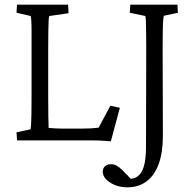

<svg xmlns="http://www.w3.org/2000/svg" viewBox="-20 -593 819 811"><path d="M448.2 3.9Q437.5 2.9 423.8 2Q410.2 1 396.5 0.5Q382.8 0 370.1 0H51.8L49.8 -34.2L109.4 -46.9Q110.4 -51.8 111.3 -67.9Q112.3 -84 112.8 -113.8Q113.3 -143.6 113.3 -188.5V-383.8Q113.3 -429.7 113.3 -459Q113.3 -488.3 112.3 -504.9Q111.3 -521.5 109.4 -525.4L49.8 -539.1L51.8 -573.2H267.6L269.5 -537.1L188.5 -525.4Q186.5 -522.5 185.5 -507.3Q184.6 -492.2 184.1 -462.4Q183.6 -432.6 183.6 -383.8V-188.5Q183.6 -139.6 184.1 -101.1Q184.6 -62.5 185.5 -52.7Q198.2 -51.8 211.9 -50.8Q225.6 -49.8 242.2 -49.8H327.1Q348.6 -49.8 364.3 -50.8Q379.9 -51.8 396.5 -53.7L446.3 -146.5L486.3 -137.7ZM671.9 -526.4Q670.9 -523.4 669.4 -507.8Q668 -492.2 667.5 -462.4Q667 -432.6 667 -382.8L668 -18.6Q668 51.8 649.9 100.6Q631.8 149.4 598.1 173.8Q564.5 198.2 518.6 198.2Q476.6 198.2 445.3 178.2Q414.1 158.2 414.1 131.8Q414.1 118.2 423.3 109.4Q432.6 100.6 449.2 100.6Q460.9 100.6 472.2 106.4Q483.4 112.3 495.1 124L541 170.9L512.7 161.1Q541 166 560.1 152.8Q579.1 139.6 587.9 108.9Q596.7 78.1 596.7 28.3L597.7 -382.8Q597.7 -426.8 597.2 -456.5Q596.7 -486.3 596.2 -503.4Q595.7 -520.5 593.8 -525.4L528.3 -539.1L530.3 -573.2H729.5L731.4 -539.1Z"/></svg>

Font: Crimson Pro Light
Style: Regular
Weight: 300
Designer: Jacques Le Bailly
Foundry: Baron von Fonthausen
Version: Version 1.003